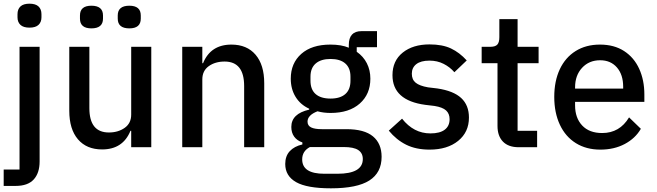

<svg xmlns="http://www.w3.org/2000/svg" viewBox="-22 -799 3563 1042"><path d="M73 -705V-722Q73 -749 89 -764Q105 -779 138 -779Q171 -779 187 -764Q203 -749 203 -722V-705Q203 -679 187 -664Q171 -649 138 -649Q105 -649 89 -664Q73 -679 73 -705ZM-2 210V121H84V-545H193V77Q193 140 161 175Q129 210 63 210Z M412 -698V-715Q412 -768 474 -768Q537 -768 537 -715V-698Q537 -645 474 -645Q412 -645 412 -698ZM617 -698V-715Q617 -768 680 -768Q742 -768 742 -715V-698Q742 -645 680 -645Q617 -645 617 -698ZM354 -198V-545H463V-212Q463 -80 569 -80Q619 -80 654.5 -105Q690 -130 690 -177V-545H799V0H690V-89H686Q645 12 532 12Q448 12 401 -43Q354 -98 354 -198Z M967 0V-545H1076V-456H1080Q1121 -557 1234 -557Q1318 -557 1365 -502Q1412 -447 1412 -347V0H1303V-332Q1303 -465 1197 -465Q1146 -465 1111 -440Q1076 -415 1076 -368V0Z M1526 91Q1526 48 1550.5 21.5Q1575 -5 1619 -15V-26Q1590 -36 1574.5 -57.5Q1559 -79 1559 -110Q1559 -182 1656 -204V-209Q1608 -231 1582 -273.5Q1556 -316 1556 -372Q1556 -456 1613 -506.5Q1670 -557 1771 -557Q1831 -557 1871 -540V-555Q1871 -630 1940 -630H2024V-543H1914V-518Q1950 -493 1969 -455.5Q1988 -418 1988 -372Q1988 -288 1930.5 -237Q1873 -186 1772 -186Q1734 -186 1701 -195Q1647 -174 1647 -139Q1647 -117 1666.5 -107.5Q1686 -98 1724 -98H1858Q1955 -98 2002 -59Q2049 -20 2049 52Q2049 138 1982.5 180.5Q1916 223 1774 223Q1644 223 1585 189.5Q1526 156 1526 91ZM1880 -361V-383Q1880 -430 1852 -454.5Q1824 -479 1772 -479Q1720 -479 1691.5 -454.5Q1663 -430 1663 -383V-361Q1663 -313 1691 -288.5Q1719 -264 1772 -264Q1824 -264 1852 -288.5Q1880 -313 1880 -361ZM1809 144Q1947 144 1947 64Q1947 32 1922.5 15.5Q1898 -1 1843 -1H1660Q1618 21 1618 66Q1618 144 1738 144Z M2088 -90 2160 -155Q2223 -75 2314 -75Q2365 -75 2391.5 -95Q2418 -115 2418 -152Q2418 -182 2399 -199.5Q2380 -217 2336 -224L2286 -230Q2108 -254 2108 -391Q2108 -469 2163.5 -513.5Q2219 -558 2309 -558Q2379 -558 2425.5 -536Q2472 -514 2511 -471L2444 -407Q2420 -435 2385.5 -452.5Q2351 -470 2309 -470Q2262 -470 2237.5 -451Q2213 -432 2213 -399Q2213 -367 2234 -350Q2255 -333 2301 -325L2351 -319Q2439 -306 2481 -267Q2523 -228 2523 -161Q2523 -82 2464.5 -34.5Q2406 13 2309 13Q2236 13 2182.5 -13.5Q2129 -40 2088 -90Z M2793 0Q2737 0 2707.5 -30.5Q2678 -61 2678 -115V-456H2592V-545H2639Q2666 -545 2677 -557Q2688 -569 2688 -597V-695H2787V-545H2901V-456H2787V-89H2893V0Z M2986 -273Q2986 -359 3016 -423Q3046 -487 3102 -522Q3158 -557 3234 -557Q3311 -557 3365 -522Q3419 -487 3447 -425.5Q3475 -364 3475 -286V-246H3099V-227Q3099 -159 3137.5 -118Q3176 -77 3246 -77Q3341 -77 3392 -162L3456 -100Q3426 -48 3368.5 -17.5Q3311 13 3236 13Q3160 13 3103.5 -22Q3047 -57 3016.5 -122Q2986 -187 2986 -273ZM3099 -318H3360V-328Q3360 -394 3326 -433Q3292 -472 3235 -472Q3175 -472 3137 -431Q3099 -390 3099 -325Z"/></svg>

Font: IBM Plex Sans JP Medium
Style: Regular
Weight: 500
Designer: Mike Abbink; Paul van der Laan; Pieter van Rosmalen; Wujin Sim; Yejin Wi; Jinhee Kim; Boomi Park; Yona Kim; Kichan Ma
Foundry: Sandoll Inc.
Version: Version 1.001